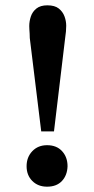

<svg xmlns="http://www.w3.org/2000/svg" viewBox="-20 -691 354 722"><path d="M135 -197 92 -548Q92 -557 91.5 -564.5Q91 -572 90.5 -579.5Q90 -587 90 -593Q90 -611 96 -629Q102 -647 117 -659Q132 -671 158 -671Q186 -671 201 -659Q216 -647 222.5 -629.5Q229 -612 229 -594Q229 -584 228 -572.5Q227 -561 225 -548L183 -197ZM157 11Q123 11 101.5 -10.5Q80 -32 80 -66Q80 -100 101.5 -122.5Q123 -145 157 -145Q193 -145 213.5 -122.5Q234 -100 234 -66Q233 -32 213 -10.5Q193 11 157 11Z"/></svg>

Font: Frank Ruhl Libre Medium
Style: Regular
Weight: 500
Designer: Yanek Iontef
Foundry: Fontef
Version: Version 6.004